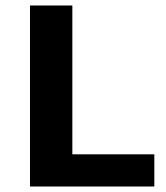

<svg xmlns="http://www.w3.org/2000/svg" viewBox="-20 -678 602 698"><path d="M89 0V-658H243V0ZM137 0V-117H541V0Z"/></svg>

Font: Ysabeau Office ExtraBold
Style: Regular
Weight: 800
Designer: Christian Thalmann (Catharsis Fonts)
Version: Version 2.001;gftools[0.9.30]; featfreeze: tnum,lnum,ss02